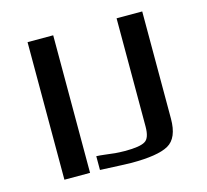

<svg xmlns="http://www.w3.org/2000/svg" viewBox="-96 -760 944 875"><g transform="rotate(-15 375.5 -322.0)"><path d="M226 0V-649H105V0ZM646 -143V-649H525V-139C525 -102 517 -79 501 -70C485 -60 454 -55 406 -55C393 -55 378 -56 360 -57C339 -59 290 -66 273 -66V-1C358 3 407 5 421 5C503 5 561 -4 595 -23C629 -42 646 -82 646 -143Z"/></g></svg>

Font: Gamestation Extended
Style: Regular
Weight: 400
Width: 7
Designer: Jonas Hecksher
Foundry: Jonas Hecksher, Playtypeª, e-types AS
Version: Version 1.003